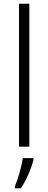

<svg xmlns="http://www.w3.org/2000/svg" viewBox="-20 -831 256 1021"><path d="M136 -51V-811H81V-51ZM158 18V10H101C96 52 74 127 59 160V170H91C121 126 147 64 158 18Z"/></svg>

Font: Noto Sans Tamil UI SemiCondensed Light
Style: Regular
Weight: 300
Width: 4
Designer: Jelle Bosma - Monotype Design Team
Foundry: Monotype Imaging Inc.
Version: Version 2.004